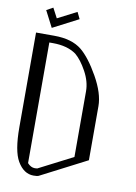

<svg xmlns="http://www.w3.org/2000/svg" viewBox="-101 -1011 764 1076"><g transform="rotate(10 281.0 -473.0)"><path d="M142.6 -890.6 251 -946.3 269.5 -908.2 124 -833 76.2 -925.8 113.3 -946.3ZM125 -750V-63.5Q144.5 -42 167 -42Q175.8 -42 180.7 -43L375 -142.6V-516.6Q375 -571.3 343.8 -628.4Q312.5 -685.5 278.3 -713.9Q227.5 -750 145.5 -750ZM42 -792H145.5Q246.1 -792 302.7 -746.1Q353.5 -704.1 405.8 -611.3Q458 -518.6 458 -446.3V-138.7L196.3 -3.9Q188.5 0 167 0Q111.3 0 75.2 -61.5Q42 -118.2 42 -252.9Z"/></g></svg>

Font: wanta
Style: Medium
Weight: 500
Version: Version 0.91